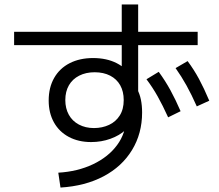

<svg xmlns="http://www.w3.org/2000/svg" viewBox="-20 -803 978 857"><path d="M395 -69.8C349.1 -48 297.5 -35.5 240.2 -32.2L250 34.2C323.6 29.6 387.7 12.9 442.4 -16.1C497.1 -45.1 539.4 -84.1 569.3 -133.3C599.3 -182.5 614.3 -238.3 614.3 -300.8C614.3 -321.6 612.5 -340.8 608.9 -358.4C605.3 -376 599.3 -392.6 590.8 -408.2L596.7 -368.2V-783.2H523.4V-435.5L574.2 -454.1C555.3 -483.4 530.9 -505.7 501 -521C471 -536.3 435.9 -543.9 395.5 -543.9C355.8 -543.9 321 -536.3 291 -521C261.1 -505.7 238 -483.7 221.7 -455.1C205.4 -426.4 197.3 -392.9 197.3 -354.5C197.3 -317.4 205.1 -284.8 220.7 -256.8C236.3 -228.8 258.5 -207.2 287.1 -191.9C315.8 -176.6 349 -168.9 386.7 -168.9C417.3 -168.9 446.1 -173.8 473.1 -183.6C500.2 -193.4 522.8 -206.7 541 -223.6C559.2 -240.6 571.3 -259.8 577.1 -281.2L542 -294.9V-273.4C542 -230.5 529 -191.2 502.9 -155.8C476.9 -120.3 440.9 -91.6 395 -69.8ZM466.8 -245.6C446.6 -236.2 424.2 -231.4 399.4 -231.4C374 -231.4 351.6 -236.7 332 -247.1C312.5 -257.5 297.5 -272.1 287.1 -291C276.7 -309.9 271.5 -331.7 271.5 -356.4C271.5 -381.8 276.9 -403.8 287.6 -422.4C298.3 -440.9 313.6 -455.2 333.5 -465.3C353.4 -475.4 376.3 -480.5 402.3 -480.5C429 -480.5 452.1 -475.4 471.7 -465.3C491.2 -455.2 506.2 -440.9 516.6 -422.4C527 -403.8 532.2 -381.8 532.2 -356.4C532.2 -329.1 526.4 -306.2 514.6 -287.6C502.9 -269 487 -255 466.8 -245.6ZM43 -661.1V-601.6H862.3V-661.1ZM812.5 -421.4C827.5 -394.4 842.8 -363.3 858.4 -328.1L914.1 -353.5C898.4 -390.6 883.1 -423 868.2 -450.7C853.2 -478.4 836.3 -504.9 817.4 -530.3L763.7 -499C781.2 -474.3 797.5 -448.4 812.5 -421.4ZM683.6 -373C698.6 -346.4 714.2 -315.1 730.5 -279.3L786.1 -306.6C771.2 -341.1 756 -372.4 740.7 -400.4C725.4 -428.4 708 -455.7 688.5 -482.4L633.8 -449.2C652 -425.1 668.6 -399.7 683.6 -373Z"/></svg>

Font: Pretendard Variable
Style: Regular
Weight: 400
Designer: Base glyphs from Inter by Rasmus Andersson; Hangeul glyphs from Noto Sans CJK(Source Han Sans) by Jang Soo-young and Kan
Foundry: Kil Hyung-jin
Version: Version 1.309;Glyphs 3.2 (3225)